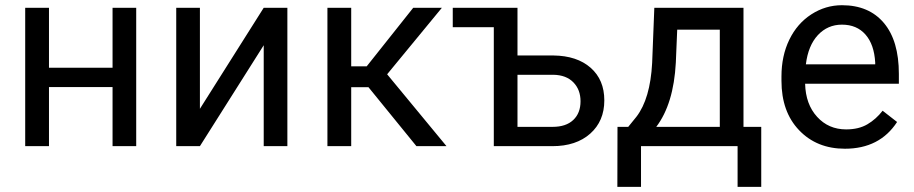

<svg xmlns="http://www.w3.org/2000/svg" viewBox="-20 -558 3488 733"><path d="M500 0V-528.3H409.7V-299.3H167V-528.3H76.2V0H167V-225.6H409.7V0Z M986.8 -528.3 743.2 -142.6V-528.3H652.8V0H743.2L986.8 -385.3V0H1077.1V-528.3Z M1386.7 -225.1 1569.8 0H1684.6L1458 -274.4L1667 -528.3H1557.6L1379.9 -304.7H1320.8V-528.3H1230V0H1320.8V-225.1Z M1708.5 -528.3V-454.1H1865.2V0H2088.9C2149.4 0 2197.6 -16 2233.4 -47.9C2269.2 -79.8 2287.1 -122.1 2287.1 -174.8C2287.1 -227.2 2269.7 -268.7 2234.9 -299.3C2200 -329.9 2152.7 -345.5 2092.8 -346.2H1955.6V-528.3ZM1955.6 -272.5H2093.3C2125.8 -271.8 2151.1 -262.1 2169.2 -243.4C2187.3 -224.7 2196.3 -200.7 2196.3 -171.4C2196.3 -141.1 2187 -117.3 2168.5 -99.9C2149.9 -82.4 2123.7 -73.7 2089.8 -73.7H1955.6Z M2378.4 -73.7H2337.4L2336.9 155.3H2427.2V0H2795.9V155.3H2886.2V-73.7H2818.4V-528.3H2478L2469.7 -317.4C2464.8 -226.2 2444.8 -157.9 2409.7 -112.3ZM2485.4 -73.7C2529.6 -132 2554.5 -213.7 2560.1 -318.8L2565.4 -444.8H2728V-73.7Z M3205.6 9.8C3294.1 9.8 3360.5 -24.3 3404.8 -92.3L3349.6 -135.3C3333 -113.8 3313.6 -96.5 3291.5 -83.5C3269.4 -70.5 3242.4 -64 3210.4 -64C3165.5 -64 3128.5 -80 3099.4 -112.1C3070.2 -144.1 3055 -186.2 3053.7 -238.3H3411.6V-275.9C3411.6 -360.2 3392.6 -425 3354.5 -470.2C3316.4 -515.5 3263 -538.1 3194.3 -538.1C3152.3 -538.1 3113.4 -526.4 3077.4 -503.2C3041.4 -479.9 3013.4 -447.7 2993.4 -406.5C2973.4 -365.3 2963.4 -318.5 2963.4 -266.1V-249.5C2963.4 -170.7 2985.8 -107.8 3030.8 -60.8C3075.7 -13.8 3134 9.8 3205.6 9.8ZM3194.3 -463.9C3232.1 -463.9 3262 -451.3 3284.2 -426C3306.3 -400.8 3318.7 -365.2 3321.3 -319.3V-312.5H3056.6C3062.5 -360.4 3077.8 -397.5 3102.5 -424.1C3127.3 -450.6 3157.9 -463.9 3194.3 -463.9Z"/></svg>

Font: Roboto1
Style: rg
Weight: 400
Designer: Google
Version: Version 2.137; 2017